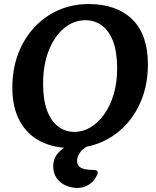

<svg xmlns="http://www.w3.org/2000/svg" viewBox="-20 -716 770 949"><path d="M334 16Q246 16 180 -17.5Q114 -51 77.5 -118Q41 -185 41 -283Q41 -374 69.5 -449.5Q98 -525 149.5 -580.5Q201 -636 269.5 -666Q338 -696 418 -696Q556 -696 633.5 -620.5Q711 -545 711 -398Q711 -307 682.5 -231Q654 -155 602.5 -99.5Q551 -44 482.5 -14Q414 16 334 16ZM347 -64Q389 -64 427 -86.5Q465 -109 495 -151Q525 -193 542 -250.5Q559 -308 559 -378Q559 -459 539 -511.5Q519 -564 483.5 -590Q448 -616 403 -616Q344 -616 296.5 -576.5Q249 -537 221 -466Q193 -395 193 -302Q193 -222 213 -169Q233 -116 268.5 -90Q304 -64 347 -64ZM243 105Q243 65 271.5 35.5Q300 6 344 -10.5Q388 -27 431 -27Q441 -27 447.5 -24Q454 -21 454 -16Q454 -13 450 -9.5Q446 -6 435 -2Q395 11 378 34.5Q361 58 361 78Q361 99 373 108.5Q385 118 404 121Q423 124 444 124Q453 124 458 127.5Q463 131 463 137Q463 146 451 165Q439 185 415 199Q391 213 362 213Q333 213 305.5 201Q278 189 260.5 165Q243 141 243 105Z"/></svg>

Font: Alkatra Medium
Style: Regular
Weight: 500
Designer: Suman Bhandary
Version: Version 1.100;gftools[0.9.22]